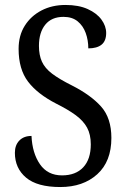

<svg xmlns="http://www.w3.org/2000/svg" viewBox="-20 -744 508 774"><path d="M223 10Q130 10 85 -28Q40 -66 40 -128Q40 -159 58 -177.5Q76 -196 107 -196Q110 -127 141 -82Q172 -37 230 -37Q285 -37 315.5 -69.5Q346 -102 346 -162Q346 -202 331 -229.5Q316 -257 285.5 -279.5Q255 -302 207 -326Q131 -365 93 -415Q55 -465 55 -547Q55 -601 80 -640.5Q105 -680 147.5 -702Q190 -724 244 -724Q297 -724 333.5 -707.5Q370 -691 389 -665Q408 -639 408 -611Q408 -579 389.5 -564Q371 -549 336 -549Q336 -582 325.5 -611Q315 -640 293 -658Q271 -676 236 -676Q188 -676 162.5 -644.5Q137 -613 137 -559Q137 -522 149 -495.5Q161 -469 190 -447Q219 -425 269 -400Q346 -361 387.5 -314.5Q429 -268 429 -188Q429 -93 372 -41.5Q315 10 223 10Z"/></svg>

Font: Noto Serif Myanmar Cond
Style: Regular
Weight: 400
Width: 3
Designer: Ben Mitchell and the Monotype Design Team
Foundry: Monotype Imaging Inc.
Version: Version 2.106; ttfautohint (v1.8.4.7-5d5b)